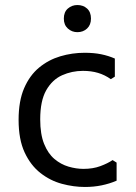

<svg xmlns="http://www.w3.org/2000/svg" viewBox="-20 -732 542 764"><path d="M318 12Q273 12 226.5 -0.5Q180 -13 141 -43.5Q102 -74 78 -125.5Q54 -177 54 -255Q54 -330 76 -381Q98 -432 135.5 -463Q173 -494 220 -508Q267 -522 317 -522Q354 -522 383 -516Q412 -510 437 -499V-427L421 -417Q397 -434 370 -442Q343 -450 310 -450Q266 -450 227 -432.5Q188 -415 164 -373Q140 -331 140 -257Q140 -198 155.5 -159.5Q171 -121 196.5 -99.5Q222 -78 252.5 -69Q283 -60 312 -60Q350 -60 379.5 -71Q409 -82 428 -95L444 -85V-13Q416 -1 384.5 5.5Q353 12 318 12ZM288 -604Q266 -604 250 -618.5Q234 -633 234 -658Q234 -684 250 -698Q266 -712 288 -712Q311 -712 326.5 -698Q342 -684 342 -658Q342 -633 326.5 -618.5Q311 -604 288 -604Z"/></svg>

Font: AR One Sans
Style: Regular
Weight: 400
Designer: Niteesh Yadav
Foundry: Niteesh Yadav
Version: Version 1.001;gftools[0.9.33]